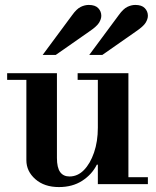

<svg xmlns="http://www.w3.org/2000/svg" viewBox="-20 -747 632 779"><path d="M219 12Q160 12 123.5 -20Q87 -52 87 -97V-435H211V-106Q211 -67 224 -49Q237 -31 262 -31Q295 -31 320.5 -57Q346 -83 361.5 -128Q377 -173 377 -229L397 -79H373Q353 -39 313.5 -13.5Q274 12 219 12ZM377 0V-28H580V0ZM9 -423V-450H211V-423ZM377 -16V-435H501V-16ZM295 -423V-450H501V-423ZM342 -524 462 -686Q480 -711 496.5 -719Q513 -727 529 -727Q555 -727 567.5 -714Q580 -701 580 -683Q580 -670 571 -655Q562 -640 531 -619L395 -524ZM153 -524 273 -686Q291 -711 307.5 -719Q324 -727 340 -727Q366 -727 378.5 -714Q391 -701 391 -683Q391 -670 382 -655Q373 -640 342 -619L206 -524Z"/></svg>

Font: Libre Bodoni Medium
Style: Regular
Weight: 500
Designer: Pablo Impallari, Rodrigo Fuenzalida
Foundry: Impallari Type
Version: Version 2.005;gftools[0.9.23]